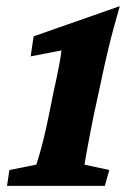

<svg xmlns="http://www.w3.org/2000/svg" viewBox="-20 -607 431 627"><path d="M284.2 -221.7Q277.3 -186.5 271.5 -156.2Q265.6 -126 261.7 -103.5Q257.8 -81.1 255.9 -69.3L336.9 -51.8L322.3 0H2.9L10.7 -51.8L98.6 -69.3Q101.6 -78.1 107.9 -99.6Q114.3 -121.1 122.1 -152.3Q129.9 -183.6 137.7 -221.7L155.3 -308.6Q165 -351.6 172.4 -390.1Q179.7 -428.7 180.7 -442.4L80.1 -422.9L89.8 -488.3L371.1 -586.9Q362.3 -556.6 351.6 -517.1Q340.8 -477.5 331.1 -436Q321.3 -394.5 313.5 -357.4Z"/></svg>

Font: Crimson Pro ExtraBold
Style: Italic
Weight: 800
Italic angle: -12°
Designer: Jacques Le Bailly
Foundry: Baron von Fonthausen
Version: Version 1.003